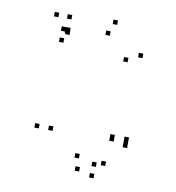

<svg xmlns="http://www.w3.org/2000/svg" viewBox="-80 -594 780 850"><g transform="rotate(10 310.0 -168.5)"><path d="M520 28V8H500V28ZM520 0V-20H500V0ZM456.5 0V-20H436.5V0ZM438.5 123V103H418.5V123ZM398.5 134V114H378.5V134ZM318 110V90H298V110ZM329 167V147H309V167ZM397 185.5V165.5H377V185.5ZM178.5 -428V-448H158.5V-428ZM178.5 -490V-510H158.5V-490ZM120 -490V-510H100V-490ZM120 10V-10H100V10ZM182 10V-10H162V10ZM182 -421V-441H162V-421ZM518 -376V-396H498V-376ZM382 -501.5V-521.5H362V-501.5ZM181.5 -432.5V-452.5H161.5V-432.5ZM161.5 -432.5V-452.5H141.5V-432.5ZM161.5 -382.5V-402.5H141.5V-382.5ZM358.5 -448.5V-468.5H338.5V-448.5ZM456.5 -346.5V-366.5H436.5V-346.5ZM456.5 10V-10H436.5V10ZM520 10V-10H500V10Z"/></g></svg>

Font: Monaspace Argon Dots Var
Style: Regular
Weight: 400
Designer: Riley Cran and the Lettermatic Team
Version: Version 1.100 (Monaspace Argon Dots)